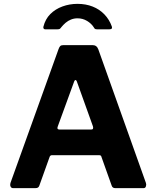

<svg xmlns="http://www.w3.org/2000/svg" viewBox="-20 -976 811 996"><path d="M48 0Q39 0 35 -8Q31 -16 35 -29L284 -722Q288 -733 293 -737.5Q298 -742 310 -742H460Q482 -742 490 -720L737 -27Q740 -19 737 -9.5Q734 0 725 0H578Q563 0 559 -14L507 -160Q506 -165 503.5 -168Q501 -171 494 -171H250Q240 -171 237 -161L184 -13Q182 -7 177.5 -3.5Q173 0 163 0H48ZM453 -304Q467 -304 462 -321L378 -555Q375 -561 371.5 -561Q368 -561 365 -554L280 -321Q273 -304 289 -304ZM548 -824H483Q478 -824 474 -825.5Q470 -827 466 -835Q454 -854 431.5 -867.5Q409 -881 382 -881Q364 -881 348 -874.5Q332 -868 320 -857.5Q308 -847 299 -836Q294 -829 290.5 -826.5Q287 -824 279 -824H214Q208 -824 206 -828.5Q204 -833 205 -837Q215 -877 241 -903Q267 -929 304 -942.5Q341 -956 382 -956Q425 -956 460.5 -942Q496 -928 521.5 -901.5Q547 -875 560 -839Q565 -824 548 -824Z"/></svg>

Font: Libre Franklin Thin
Style: Bold
Weight: 700
Version: Version 3.000